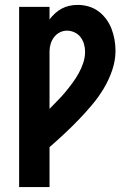

<svg xmlns="http://www.w3.org/2000/svg" viewBox="-20 -548 540 783"><path d="M58 215V-520H182V-469Q192 -482 204.5 -493.5Q217 -505 232 -513Q247 -521 263.5 -524.5Q280 -528 297 -528Q320 -528 342 -521.5Q364 -515 382 -501.5Q400 -488 413.5 -469.5Q427 -451 435 -430Q443 -409 447 -386.5Q451 -364 451 -341Q451 -301 437.5 -261.5Q424 -222 403 -187Q382 -152 355.5 -120.5Q329 -89 300.5 -59.5Q272 -30 242 -2Q212 26 182 52V215ZM182 -104Q198 -121 214.5 -137.5Q231 -154 246 -172Q261 -190 275 -209Q289 -228 300.5 -248.5Q312 -269 319.5 -291.5Q327 -314 327 -337Q327 -353 322.5 -368.5Q318 -384 308.5 -396.5Q299 -409 284 -416Q269 -423 253 -423Q238 -423 224 -416Q210 -409 200.5 -396.5Q191 -384 186.5 -369Q182 -354 182 -339Z"/></svg>

Font: Iosevka Curly Extrabold
Style: Regular
Weight: 800
Monospace: yes
Designer: Belleve Invis
Foundry: Belleve Invis
Version: Version 22.1.2; ttfautohint (v1.8.4)